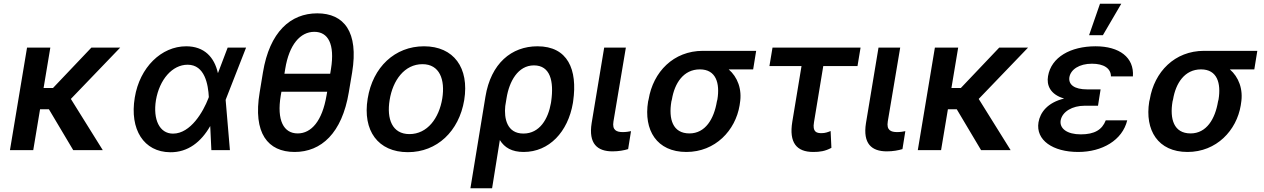

<svg xmlns="http://www.w3.org/2000/svg" viewBox="-20 -799 6730 1022"><path d="M247.9 -545.5H123.9L33 0H157L193.2 -217.3H240.4L369.7 0H527L357.2 -272.4L619.7 -545.5H466.3L262.1 -330.6H212Z M886 11.4C981.5 12.4 1051.1 -44.7 1098.4 -127.1H1099.1L1105.1 0H1203.8L1181.1 -267L1182.5 -271.3L1289.8 -545.5H1191.8L1140.6 -410.9H1139.6C1121.1 -493.6 1068.2 -552.6 970.9 -552.6C839.1 -552.6 723.7 -440.7 697.4 -279.8C669 -109.7 745.7 10.3 886 11.4ZM810 -265.6C828.8 -375.7 897 -454.5 978.7 -454.5C1070.7 -454.5 1088.1 -348.4 1091.6 -282.3L1088.8 -274.9C1062.1 -205.3 995 -87.7 900.9 -87.7C828.8 -87.7 793.7 -163.4 810 -265.6Z M1836.6 -307.5 1854.4 -413.4C1889.9 -629.6 1811.1 -728 1668.7 -728C1526.6 -728 1415.1 -629.3 1379.6 -413.4L1362.2 -307.5C1325.6 -90.2 1405.5 9.9 1548.3 9.9C1690 9.9 1800.4 -90.2 1836.6 -307.5ZM1474.4 -290.5 1478 -310.7H1721.6L1718 -290.5C1695.3 -155.2 1637.4 -88.8 1564.6 -88.8C1489.7 -88.8 1452.4 -158.4 1474.4 -290.5ZM1494 -406.6 1498.2 -432.2C1519.2 -562.1 1578.5 -629.6 1653.1 -629.6C1726.2 -629.6 1763.1 -565.3 1741.8 -432.2L1737.6 -406.6Z M2151.3 11C2305.8 11 2423.3 -99.8 2451 -266.3C2478.7 -437.9 2395.2 -552.6 2236.9 -552.6C2082 -552.6 1964.1 -441.8 1937.1 -274.1C1909.1 -103.7 1992.2 11 2151.3 11ZM2054 -266.7C2070.7 -371.1 2132.8 -457.4 2228.7 -457.4C2320.3 -457.4 2350.1 -375 2334.2 -274.9C2317.1 -170.1 2255 -85.2 2159.4 -85.2C2067.1 -85.2 2037.6 -166.5 2054 -266.7Z M2563.9 -284.1 2484 203.1H2599.4L2640.6 -53.6C2665.5 -13.1 2704.9 9.9 2767.4 9.9C2903.1 9.9 3003.2 -96.6 3029.5 -250.7L3030.9 -260.7C3055 -429.3 3002.1 -552.6 2840.9 -552.6C2702.8 -552.6 2593 -461.6 2563.9 -284.1ZM2669.4 -234.4 2676.5 -277.7C2690.7 -365.4 2736.9 -451 2822.1 -451C2909.1 -451 2929 -366.8 2914.1 -260.7L2912.6 -250.7C2898.1 -166.5 2853 -88.1 2766 -88.1C2678.3 -88.1 2662.6 -169 2669.4 -234.4Z M3196 -545.5 3129.3 -143.8C3111.9 -34.4 3159.1 6.7 3240.4 6.7C3273.8 6.7 3302.2 1.1 3323.5 -5.3L3338.8 -100.9C3328.5 -98.7 3312.1 -95.9 3295.8 -95.9C3262.1 -95.9 3237.6 -105.5 3245.4 -152.7L3311.4 -545.5Z M3432.5 -269.9 3429.7 -258.5C3405.2 -106.2 3475.9 9.9 3633.5 9.9C3787.6 9.9 3894.9 -104.8 3916.9 -238.6L3918.3 -248.6C3931.5 -324.6 3905.2 -389.6 3858.7 -429.7H3989L4005 -528.4H3721.6C3565 -528.4 3456.7 -416.5 3432.5 -269.9ZM3553.6 -258.5 3556.5 -269.9C3570.7 -355.8 3617.9 -429.7 3705.3 -429.7C3791.9 -429.7 3812.5 -355.8 3798.7 -269.9L3795.8 -258.5C3780.5 -166.2 3734.7 -88.8 3649.9 -88.8C3560 -88.8 3538.4 -166.2 3553.6 -258.5Z M4560.7 -545.5H4092L4075.6 -447.4H4246.4L4197.4 -151.3C4179 -39.4 4220.2 9.9 4308.9 9.9C4343.8 9.9 4371.8 6 4405.5 -12.1L4401.3 -101.6C4387.4 -95.9 4372.5 -90.2 4353 -90.2C4327.1 -90.2 4303.6 -95.9 4312.9 -148.8L4362.2 -447.4H4544.4Z M4656.2 -545.5 4589.5 -143.8C4572.1 -34.4 4619.3 6.7 4700.6 6.7C4734 6.7 4762.4 1.1 4783.7 -5.3L4799 -100.9C4788.7 -98.7 4772.4 -95.9 4756 -95.9C4722.3 -95.9 4697.8 -105.5 4705.6 -152.7L4771.7 -545.5Z M5080.3 -545.5H4956.3L4865.4 0H4989.3L5025.6 -217.3H5072.8L5202.1 0H5359.4L5189.6 -272.4L5452.1 -545.5H5298.7L5094.5 -330.6H5044.4Z M5777 -611.5H5850.5L5948.5 -779.1H5835.2ZM5507.8 -148.1C5492.2 -52.6 5584.5 9.9 5719.1 9.9C5846.6 9.9 5954.2 -52.2 5980.1 -158.4H5865.8C5846.6 -108.7 5806.5 -83.8 5733 -83.8C5659.1 -83.8 5619.3 -115.4 5625.7 -157.7C5634.2 -205.3 5688.6 -236.2 5753.2 -236.2H5824.6L5828.8 -263.1L5838.4 -323.2H5767C5698.2 -323.2 5666.5 -348.7 5672.2 -387.8C5679.3 -429 5724.4 -459.9 5792.3 -459.9C5855.1 -459.9 5893.1 -435.4 5893.5 -392.4H6010.3C6017.8 -493.6 5937.9 -552.6 5811.8 -552.6C5678.3 -552.6 5575.6 -494.7 5558.6 -393.8C5550.4 -346.6 5568.9 -296.5 5644.2 -274.5C5555 -252.8 5516.7 -199.9 5507.8 -148.1Z M6100.1 -269.9 6097.3 -258.5C6072.8 -106.2 6143.5 9.9 6301.1 9.9C6455.3 9.9 6562.5 -104.8 6584.5 -238.6L6585.9 -248.6C6599.1 -324.6 6572.8 -389.6 6526.3 -429.7H6656.6L6672.6 -528.4H6389.2C6232.6 -528.4 6124.3 -416.5 6100.1 -269.9ZM6221.2 -258.5 6224.1 -269.9C6238.3 -355.8 6285.5 -429.7 6372.9 -429.7C6459.5 -429.7 6480.1 -355.8 6466.3 -269.9L6463.4 -258.5C6448.2 -166.2 6402.3 -88.8 6317.5 -88.8C6227.6 -88.8 6206 -166.2 6221.2 -258.5Z"/></svg>

Font: Magic Ui Pro Semi Bold
Style: Italic
Weight: 600
Italic angle: -9.39999°
Designer: Stefan Endress, Andreas Faust
Version: Version 1.000;FEAKit 1.0